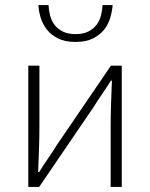

<svg xmlns="http://www.w3.org/2000/svg" viewBox="-20 -740 594 760"><path d="M92 0V-480H136V-240Q136 -201 134.5 -154Q133 -107 131 -59H135Q149 -82 169 -111Q189 -140 203 -163L419 -480H462V0H418V-240Q418 -280 419.5 -326.5Q421 -373 423 -421H419Q405 -398 385 -369Q365 -340 351 -317L135 0ZM279 -574Q237 -574 209.5 -588Q182 -602 165.5 -623Q149 -644 141 -670Q133 -696 132 -720H172Q173 -699 178.5 -678Q184 -657 196.5 -641Q209 -625 229 -615Q249 -605 279 -605Q309 -605 329 -615Q349 -625 361.5 -641Q374 -657 379.5 -678Q385 -699 386 -720H426Q424 -696 416.5 -670Q409 -644 392.5 -623Q376 -602 348.5 -588Q321 -574 279 -574Z"/></svg>

Font: CV Source Sans Light
Style: Regular
Weight: 300
Designer: Paul D. Hunt
Foundry: Adobe Systems Incorporated
Version: Version 3.001